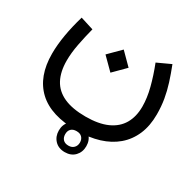

<svg xmlns="http://www.w3.org/2000/svg" viewBox="-154 -493 1067 1049"><g transform="rotate(30 379.0 31.5)"><path d="M303 -186.8 376 -114 448.7 -186.8 376 -259.8ZM562 -285.2Q588.4 -218 604.2 -156.2Q620.1 -94.5 620.1 -40.5Q620.1 22.7 593.8 68.1Q567.4 113.5 513.7 137.7Q460 161.9 377.9 161.9Q294.2 161.9 240.6 137.6Q187 113.3 161.6 65.6Q136.2 17.8 136.2 -52.2Q136.2 -100.8 147.1 -157.3Q158 -213.9 172.6 -269.8L89.8 -295.9Q69.6 -227.3 58.7 -163.6Q47.9 -99.9 47.9 -44.9Q47.9 98.6 129.6 175.4Q211.4 252.2 376.5 252.2Q452.1 252.2 513.4 233.3Q574.7 214.4 618.7 177Q662.6 139.6 686.3 84.5Q710 29.3 710 -43Q710 -93.3 702.3 -138.2Q694.6 -183.1 680.3 -228.3Q666 -273.4 646.2 -324ZM376.5 254.9Q399.2 254.9 411 267.5Q422.9 280 422.9 300Q422.9 320.1 410.4 333.1Q397.9 346.2 376.4 346.2Q354 346.2 342 333.6Q330.1 321 330.1 300Q330.1 279.1 341.9 267Q353.8 254.9 376.5 254.9ZM376.5 214.1Q336.8 214.1 313.3 238.4Q289.8 262.7 289.8 300Q289.8 337.4 313.3 362.2Q336.8 387 376.5 387Q416.1 387 439.6 362.3Q463.1 337.6 463.1 300Q463.1 262.2 439.5 238.2Q415.8 214.1 376.5 214.1Z"/></g></svg>

Font: Estedad-FD-VF Thin
Style: Regular
Weight: 100
Designer: Amin Abedi
Version: Version 5.0